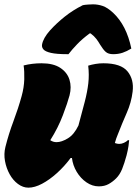

<svg xmlns="http://www.w3.org/2000/svg" viewBox="-22 -852 642 886"><path d="M87 -550Q107 -555 127.5 -557.5Q148 -560 170 -560Q224 -560 256 -539Q288 -518 298.5 -484.5Q309 -451 299 -412Q290 -378 268 -320Q246 -262 210 -205Q223 -196 239 -196Q262 -196 291 -213.5Q320 -231 340 -273Q357 -336 369 -382Q381 -428 385.5 -467.5Q390 -507 385 -549Q401 -554 419 -557Q437 -560 455 -560Q536 -560 566.5 -522.5Q597 -485 590 -429Q584 -379 563 -331.5Q542 -284 521 -230Q514 -214 508 -192Q511 -191 516.5 -189.5Q522 -188 529 -188Q539 -188 550 -193Q561 -198 568 -205H574Q574 -199 571 -178.5Q568 -158 562 -135Q552 -98 541.5 -72Q531 -46 514 -29Q498 -13 479 -2.5Q460 8 434 8Q404 8 377 -10.5Q350 -29 332 -59Q314 -89 310 -123H304Q275 -84 240.5 -53Q206 -22 172 -4Q138 14 109 14Q84 14 61 -3Q38 -20 22.5 -48Q7 -76 1 -109Q-5 -142 3 -174Q18 -234 40 -292.5Q62 -351 78 -409Q89 -449 90 -486Q91 -523 87 -550ZM360 -828Q369 -830 384.5 -831Q400 -832 407 -832Q430 -832 452 -824.5Q474 -817 500 -793Q562 -735 584 -628Q563 -615 543.5 -608.5Q524 -602 500 -602Q478 -602 466 -612.5Q454 -623 440 -646Q432 -660 422.5 -672.5Q413 -685 396 -698H392Q358 -673 334 -648Q310 -623 294 -602H288Q239 -602 213 -608Q187 -614 178.5 -624Q170 -634 172 -646Q177 -676 209 -712Q239 -745 276.5 -775Q314 -805 360 -828Z"/></svg>

Font: Recursive Mn Csl St XBk
Style: Italic
Weight: 1000
Italic angle: -15°
Monospace: yes
Version: Version 1.079;hotconv 1.0.112;makeotfexe 2.5.65598; ttfautoh